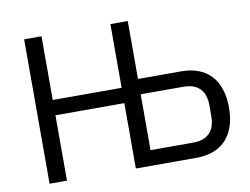

<svg xmlns="http://www.w3.org/2000/svg" viewBox="-76 -806 1189 914"><g transform="rotate(-10 518.5 -349.0)"><path d="M93 0V-698H177V-390H510V-698H594V-418H802Q865 -418 908.5 -393.5Q952 -369 974.5 -322Q997 -275 997 -209Q997 -143 974.5 -96Q952 -49 908.5 -24.5Q865 0 802 0H510V-316H177V0ZM594 -74H802Q835 -74 858.5 -86Q882 -98 894.5 -122.5Q907 -147 907 -183V-235Q907 -272 894.5 -296Q882 -320 858.5 -332Q835 -344 802 -344H594Z"/></g></svg>

Font: IBM Plex Sans Var
Style: Regular
Weight: 400
Designer: Mike Abbink, Paul van der Laan, Pieter van Rosmalen
Foundry: Bold Monday
Version: Version 3.000